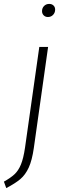

<svg xmlns="http://www.w3.org/2000/svg" viewBox="-76 -762 317 982"><path d="M-56 167Q-22 148 -2 129.5Q18 111 31 79.5Q44 48 52 -7L125 -522H170L97 -5Q88 58 71 95Q54 132 28 154Q2 176 -44 200ZM139 -705Q139 -721 149.5 -731.5Q160 -742 176 -742Q189 -742 197.5 -734Q206 -726 206 -713Q206 -697 195.5 -686Q185 -675 169 -675Q156 -675 147.5 -683.5Q139 -692 139 -705Z"/></svg>

Font: Fira Sans Extra Condensed ExtraLight
Style: Italic
Weight: 275
Width: 3
Italic angle: -8°
Designer: Carrois Corporate & Edenspiekermann AG
Foundry: Carrois Corporate GbR & Edenspiekermann AG
Version: Version 4.203